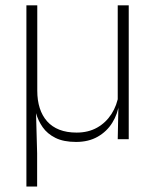

<svg xmlns="http://www.w3.org/2000/svg" viewBox="-20 -506 564 698"><path d="M408 -486.5H448V0H408L410.5 -123.5L408 -125.5ZM115.5 -486.5V-176.5Q115.5 -141 124.5 -113Q133.5 -85 151.2 -65Q169 -45 195.8 -34.5Q222.5 -24 258.5 -24Q301 -24 333 -42Q365 -60 385.2 -91.5Q405.5 -123 411.5 -163L422.5 -130H413Q408 -91.5 388.2 -59.8Q368.5 -28 335.2 -9Q302 10 256.5 10Q211 10 181.5 -4.8Q152 -19.5 135.2 -43.5Q118.5 -67.5 111 -94.5L115 51V172H76V-486.5Z"/></svg>

Font: Anek Kannada Medium ExtraLight
Style: Regular
Weight: 250
Version: Version 1.003